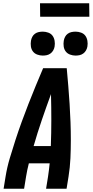

<svg xmlns="http://www.w3.org/2000/svg" viewBox="-20 -1151 565 1171"><path d="M2 0 14 -74Q23 -130 39.5 -185.5Q56 -241 74 -296.5Q92 -352 112 -407Q132 -462 153.5 -517Q175 -572 197.5 -626.5Q220 -681 243 -735H387Q392 -681 396.5 -626.5Q401 -572 404.5 -517Q408 -462 410 -407Q412 -352 412 -296.5Q412 -241 409.5 -185.5Q407 -130 398 -74L386 0H261L273 -74Q276 -94 278.5 -114.5Q281 -135 283 -155H156Q151 -135 146.5 -114.5Q142 -94 139 -74L127 0ZM290 -260Q293 -340 293 -419Q293 -498 291 -577Q262 -498 235 -419Q208 -340 185 -260ZM441 -812Q424 -812 407.5 -818Q391 -824 381 -837Q371 -850 368.5 -867.5Q366 -885 369 -903Q371 -915 377 -926.5Q383 -938 393.5 -945.5Q404 -953 416.5 -955.5Q429 -958 441 -958Q458 -958 474.5 -952Q491 -946 500.5 -933Q510 -920 513 -902.5Q516 -885 513 -867Q511 -855 504.5 -843.5Q498 -832 487.5 -824.5Q477 -817 465 -814.5Q453 -812 441 -812ZM241 -812Q224 -812 207.5 -818Q191 -824 181 -837Q171 -850 168.5 -867.5Q166 -885 169 -903Q171 -915 177 -926.5Q183 -938 193.5 -945.5Q204 -953 216.5 -955.5Q229 -958 241 -958Q258 -958 274.5 -952Q291 -946 300.5 -933Q310 -920 313 -902.5Q316 -885 313 -867Q311 -855 304.5 -843.5Q298 -832 287.5 -824.5Q277 -817 265 -814.5Q253 -812 241 -812ZM225 -1049 224 -1131H524L525 -1049Z"/></svg>

Font: Iosevka Term Curly XBd Obl
Style: Regular
Weight: 800
Italic angle: -9°
Designer: Belleve Invis
Foundry: Belleve Invis
Version: Version 32.3.0